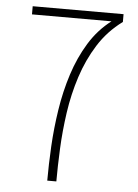

<svg xmlns="http://www.w3.org/2000/svg" viewBox="-53 -779 588 821"><g transform="rotate(5 241.0 -369.0)"><path d="M396.5 -703.5V-702.5H54V-737.5H444V-704Q381 -658 340 -593Q299 -528 274.5 -452.2Q250 -376.5 238.5 -296.8Q227 -217 223.5 -140.8Q220 -64.5 220 0H181Q181 -69 185.2 -147.2Q189.5 -225.5 201.8 -305.2Q214 -385 238 -459.8Q262 -534.5 300.5 -597.2Q339 -660 396.5 -703.5Z"/></g></svg>

Font: Epilogue ExtraLight
Style: Regular
Weight: 250
Designer: Tyler Finck
Foundry: Etcetera Type Co
Version: Version 2.112